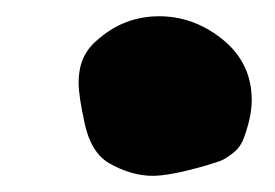

<svg xmlns="http://www.w3.org/2000/svg" viewBox="-20 -392 337 235"><path d="M113.3 -192.4Q91.8 -205.1 84 -239.3Q76.2 -274.4 76.2 -291Q76.2 -323.2 97.7 -341.8Q130.9 -372.1 174.8 -372.1Q215.8 -372.1 250 -345.7Q288.1 -316.4 288.1 -269.5Q288.1 -249 278.3 -222.7Q274.4 -211.9 265.1 -204.6Q255.9 -197.3 249 -194.8Q242.2 -192.4 225.6 -187.5Q186.5 -176.8 167 -176.8Q140.6 -176.8 113.3 -192.4Z"/></svg>

Font: Essays1743
Style: Italic
Weight: 500
Italic angle: -10°
Designer: Based on the typeface in a 1743 English translation of the essays of Montaigne.  PostScript/TrueType font designed by Jo
Version: Version 002.100